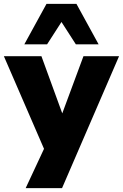

<svg xmlns="http://www.w3.org/2000/svg" viewBox="-39 -787 632 987"><path d="M93 180 205 -60V19L-19 -498H174L291 -177H271L390 -498H573L280 180ZM86 -559 200 -767H354L468 -559H351L277 -674L203 -559Z"/></svg>

Font: Nunito Sans 10pt Black
Style: Regular
Weight: 900
Designer: Vernon Adams
Foundry: Vernon Adams
Version: Version 3.101;gftools[0.9.27]